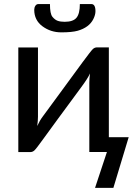

<svg xmlns="http://www.w3.org/2000/svg" viewBox="-20 -737 653 931"><path d="M422.4 -717.3Q442.9 -717.8 442.9 -682.6Q442.9 -665 432.6 -644.5Q422.4 -624 403.3 -609.9Q384.3 -595.7 356.7 -587.9Q329.1 -580.1 277.3 -580.1Q225.6 -580.1 185.8 -609.6Q146 -639.2 146 -689.5Q146 -700.2 151.4 -708.7Q156.7 -717.3 166.5 -717.3H222.2Q222.2 -669.9 234.4 -655.3Q246.6 -640.6 260 -636Q273.4 -631.3 293.9 -631.3Q334.5 -631.3 350.8 -650.9Q367.2 -670.4 367.2 -717.3ZM68.8 0.5V-506.8H164.1V-170.9Q164.1 -153.3 160.6 -126Q171.9 -151.4 186.5 -170.9Q201.2 -190.4 269.5 -283.9Q337.9 -377.4 379.9 -434.6Q421.9 -491.7 430.7 -499.5Q439.5 -507.3 450.7 -507.3H507.8V-71.8H604L529.8 173.8H440.9L498.5 0H413.1V-335.9Q413.1 -354.5 416.5 -380.9Q405.8 -356.9 373.8 -314Q341.8 -271 320.8 -241.9Q299.8 -212.9 262.7 -163.1Q225.6 -113.3 190.4 -64Q155.3 -15.1 146.5 -7.3Q137.7 0.5 126.5 0.5Z"/></svg>

Font: Lato-Medium
Style: Regular
Weight: 500
Designer: Lukasz Dziedzic
Foundry: tyPoland Lukasz Dziedzic
Version: Version 2.006; 2014-01-15